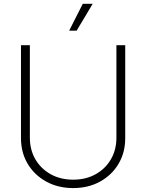

<svg xmlns="http://www.w3.org/2000/svg" viewBox="-20 -961 755 992"><path d="M357.9 10.7Q279.8 10.7 218.8 -22.9Q157.7 -56.6 123 -114.7Q88.4 -172.9 88.4 -247.1V-727.5H134.3V-249.5Q134.3 -187 162.8 -137.9Q191.4 -88.9 241.9 -60.8Q292.5 -32.7 357.9 -32.7Q423.8 -32.7 474.1 -60.8Q524.4 -88.9 553 -137.9Q581.5 -187 581.5 -249.5V-727.5H627V-247.1Q627 -172.9 592.5 -114.7Q558.1 -56.6 497.3 -22.9Q436.5 10.7 357.9 10.7ZM337.4 -802.7 407.7 -941.4H459L376 -802.7Z"/></svg>

Font: Inter 18pt ExtraLight
Style: Regular
Weight: 250
Designer: Rasmus Andersson
Foundry: rsms
Version: Version 4.001;git-66647c0bb